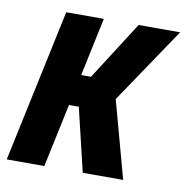

<svg xmlns="http://www.w3.org/2000/svg" viewBox="-69 -609 655 674"><g transform="rotate(10 259.0 -272.5)"><path d="M-2 0 114 -545H248L204 -337H239L372 -545H520L338 -275L413 0H269L215 -226H180L132 0Z"/></g></svg>

Font: Noto Sans Condensed
Style: Bold Italic
Weight: 700
Width: 3
Italic angle: -12°
Designer: Monotype Design Team
Foundry: Monotype Imaging Inc.
Version: Version 2.013; ttfautohint (v1.8.4.7-5d5b)